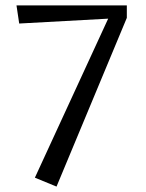

<svg xmlns="http://www.w3.org/2000/svg" viewBox="-20 -582 540 710"><path d="M189 108 109 75 380 -513 51 -495 41 -562H449V-516Z"/></svg>

Font: Belleza
Style: Regular
Weight: 400
Designer: Eduardo Rodriguez Tunni
Foundry: Eduardo Rodriguez Tunni
Version: Version 1.003; ttfautohint (v1.8.4.7-5d5b)